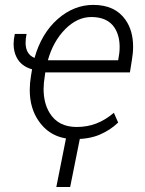

<svg xmlns="http://www.w3.org/2000/svg" viewBox="-20 -558 594 784"><path d="M285 10Q190 10 139 -62.5Q101.5 -115 101.5 -191Q101.5 -218.5 106.5 -248.5L111 -275Q66 -287.5 47.5 -324.5Q36 -347 35.5 -377.5Q35.5 -397 40.5 -419.5H88.5Q84.5 -399.5 84.5 -383.5Q84.5 -336.5 121 -321.5Q149.5 -422 215.5 -480Q281.5 -538 361 -538Q450 -538 492.5 -477Q523.5 -433 523.5 -367Q523.5 -341.5 518.5 -312.5L510.5 -262.5H165L163.5 -252Q158 -217.5 158 -195Q158 -137 182.5 -97Q217.5 -39.5 293 -39.5Q336.5 -39.5 373.5 -53.8Q410.5 -68 445 -97.5L462.5 -57.5Q430 -26.5 387.2 -8.2Q344.5 10 285 10ZM462.5 -312Q465.5 -329 467 -340.2Q468.5 -351.5 468.5 -366Q468.5 -412.5 448 -444.5Q419 -488.5 353 -488.5Q295.5 -488.5 246.2 -438.8Q197 -389 175.5 -312ZM266.5 205.5H210L256.5 -28.5H313.5Z"/></svg>

Font: Roberto Sans Light
Style: Italic
Weight: 300
Italic angle: -11°
Designer: Google
Version: Version 1.00;June 11, 2020;FontCreator 12.0.0.2522 64-bit; t